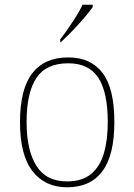

<svg xmlns="http://www.w3.org/2000/svg" viewBox="-20 -786 571 816"><path d="M265 10Q172 10 118.5 -58Q65 -126 65 -267Q65 -407 117 -474.5Q169 -542 270 -542Q365 -542 415.5 -476.5Q466 -411 466 -267Q466 -126 415 -58Q364 10 265 10ZM265 -15Q329 -15 367 -46.5Q405 -78 421.5 -134.5Q438 -191 438 -267Q438 -395 397.5 -456Q357 -517 270 -517Q176 -517 134.5 -454.5Q93 -392 93 -267Q93 -148 134.5 -81.5Q176 -15 265 -15ZM236 -619Q251 -638 269 -664Q287 -690 304 -717Q321 -744 331 -766H374V-756Q365 -743 348.5 -723Q332 -703 312 -681Q292 -659 272.5 -639.5Q253 -620 238 -606H236Z"/></svg>

Font: Noto Rashi Hebrew Thin
Style: Regular
Weight: 250
Version: Version 1.006